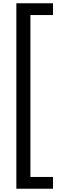

<svg xmlns="http://www.w3.org/2000/svg" viewBox="-20 -886 384 1174"><path d="M304 268H80V-866H304V-794H166V196H304Z"/></svg>

Font: Noto Sans Telugu UI
Style: Regular
Weight: 400
Designer: Jelle Bosma - Monotype Design Team
Foundry: Monotype Imaging Inc.
Version: Version 2.006